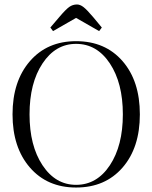

<svg xmlns="http://www.w3.org/2000/svg" viewBox="-20 -826 681 858"><path d="M217 -687 205 -703 246 -751Q274 -784 289.5 -795Q305 -806 324 -806Q338 -806 353 -794.5Q368 -783 396 -750L435 -703L423 -687L320 -746ZM320 12Q191 12 113.5 -77.5Q36 -167 36 -315Q36 -463 113.5 -552.5Q191 -642 320 -642Q450 -642 527.5 -553Q605 -464 605 -315Q605 -166 527.5 -77Q450 12 320 12ZM320 0Q413 0 471 -87.5Q529 -175 529 -315Q529 -455 471 -542.5Q413 -630 320 -630Q228 -630 170 -542.5Q112 -455 112 -315Q112 -175 170 -87.5Q228 0 320 0Z"/></svg>

Font: Arapey Regular-Display
Style: Regular
Weight: 400
Designer: Eduardo Rodriguez Tunni
Foundry: Eduardo Rodriguez Tunni
Version: Version 4.000